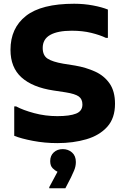

<svg xmlns="http://www.w3.org/2000/svg" viewBox="-20 -752 669 1025"><path d="M56 -184H66Q103 -164 162.5 -148Q222 -132 286 -132Q352 -132 386 -145.5Q420 -159 420 -194Q420 -223 400.5 -237Q381 -251 331 -259L265 -269Q153 -286 94.5 -339Q36 -392 36 -486Q36 -602 118.5 -667Q201 -732 376 -732Q428 -732 476 -723Q524 -714 556 -701V-550H545Q514 -565 467.5 -576.5Q421 -588 363 -588Q288 -588 248 -565.5Q208 -543 208 -496Q208 -456 234 -439Q260 -422 318 -412L381 -402Q439 -392 487.5 -370Q536 -348 565 -306.5Q594 -265 594 -198Q594 -121 552.5 -75Q511 -29 441 -8.5Q371 12 286 12Q219 12 156 0Q93 -12 56 -27ZM287 165Q274 159 261 146Q248 133 248 108Q248 79 267 61.5Q286 44 315 44Q344 44 364.5 62Q385 80 385 113Q385 136 375.5 158.5Q366 181 359 195L329 253H243V247Z"/></svg>

Font: Kufam
Style: Bold
Weight: 700
Designer: Wael Morcos, Artur Schmal
Foundry: Original Type
Version: Version 1.300; ttfautohint (v1.8.3)